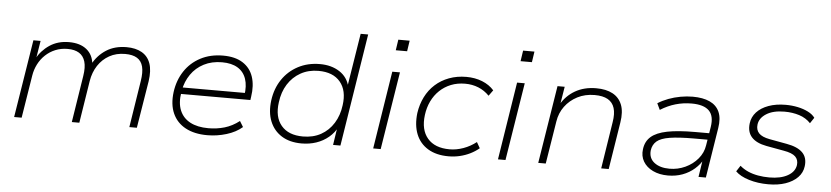

<svg xmlns="http://www.w3.org/2000/svg" viewBox="-43 -947 5178 1197"><g transform="rotate(5 2546.0 -348.5)"><path d="M66 0 144 -487H189L170 -370H164Q194 -426 245.5 -460.5Q297 -495 367 -495Q436 -495 477 -462Q518 -429 523 -369H516Q547 -427 600 -461Q653 -495 727 -495Q784 -495 822.5 -473Q861 -451 876.5 -407Q892 -363 882 -295L834 0H787L833 -292Q842 -348 833 -383Q824 -418 796.5 -435Q769 -452 722 -452Q666 -452 623 -428Q580 -404 552.5 -362Q525 -320 516 -265L474 0H427L473 -292Q482 -348 471.5 -383Q461 -418 433.5 -435Q406 -452 362 -452Q320 -452 285 -437.5Q250 -423 223 -397.5Q196 -372 179 -338.5Q162 -305 156 -267L113 0Z M1275 8Q1194 8 1138.5 -22Q1083 -52 1058 -108Q1033 -164 1043 -242Q1053 -316 1090.5 -373Q1128 -430 1189.5 -462.5Q1251 -495 1331 -495Q1407 -495 1454.5 -464.5Q1502 -434 1520 -380Q1538 -326 1527 -255L1524 -234H1071L1078 -275H1508L1484 -258Q1494 -319 1479 -363Q1464 -407 1426 -430Q1388 -453 1328 -453Q1264 -453 1214.5 -427.5Q1165 -402 1134 -357Q1103 -312 1093 -256L1091 -244Q1080 -178 1099 -131.5Q1118 -85 1163.5 -60.5Q1209 -36 1278 -36Q1331 -36 1379 -50Q1427 -64 1471 -98L1493 -62Q1454 -28 1395 -10Q1336 8 1275 8Z M1865 8Q1791 8 1740.5 -23.5Q1690 -55 1667 -111.5Q1644 -168 1654 -244Q1664 -318 1702 -374.5Q1740 -431 1800.5 -463Q1861 -495 1937 -495Q2009 -495 2060 -462Q2111 -429 2125 -368H2119L2173 -705H2220L2108 0H2062L2080 -118H2088Q2068 -78 2034 -49.5Q2000 -21 1957 -6.5Q1914 8 1865 8ZM1870 -36Q1934 -36 1982.5 -63Q2031 -90 2061.5 -139Q2092 -188 2100 -252Q2113 -344 2068 -398Q2023 -452 1932 -452Q1869 -452 1820 -424.5Q1771 -397 1740.5 -348.5Q1710 -300 1702 -235Q1689 -143 1734 -89.5Q1779 -36 1870 -36Z M2400 -622 2410 -689H2481L2471 -622ZM2313 0 2390 -487H2438L2360 0Z M2785 8Q2708 8 2656 -23.5Q2604 -55 2581.5 -111.5Q2559 -168 2568 -244Q2576 -299 2599 -345Q2622 -391 2659 -424.5Q2696 -458 2745.5 -476.5Q2795 -495 2853 -495Q2908 -495 2953 -477Q2998 -459 3027 -426L3001 -390Q2971 -421 2932.5 -436.5Q2894 -452 2850 -452Q2801 -452 2761 -436Q2721 -420 2690.5 -391Q2660 -362 2641 -322.5Q2622 -283 2616 -236Q2604 -143 2649.5 -89.5Q2695 -36 2788 -36Q2830 -36 2873.5 -51.5Q2917 -67 2954 -96L2975 -59Q2950 -38 2919.5 -23Q2889 -8 2855 0Q2821 8 2785 8Z M3181 -622 3191 -689H3262L3252 -622ZM3094 0 3171 -487H3219L3141 0Z M3346 0 3424 -487H3469L3450 -370H3444Q3478 -430 3534.5 -462.5Q3591 -495 3666 -495Q3728 -495 3769 -473Q3810 -451 3827.5 -407Q3845 -363 3834 -295L3787 0H3740L3786 -293Q3795 -347 3784 -382Q3773 -417 3742.5 -434.5Q3712 -452 3660 -452Q3600 -452 3552.5 -427.5Q3505 -403 3474.5 -361.5Q3444 -320 3436 -267L3393 0Z M4158 8Q4104 8 4063.5 -11.5Q4023 -31 4003 -65Q3983 -99 3989 -142Q3995 -191 4028.5 -220.5Q4062 -250 4129 -263.5Q4196 -277 4303 -277H4405L4398 -236H4302Q4205 -236 4149 -227Q4093 -218 4068 -196.5Q4043 -175 4038 -139Q4033 -90 4068.5 -62.5Q4104 -35 4164 -35Q4216 -35 4262.5 -56.5Q4309 -78 4340.5 -115.5Q4372 -153 4379 -200L4398 -317Q4409 -386 4376 -419Q4343 -452 4267 -452Q4215 -452 4166.5 -438Q4118 -424 4072 -395L4053 -435Q4083 -454 4119 -467.5Q4155 -481 4194 -488Q4233 -495 4270 -495Q4334 -495 4376.5 -475.5Q4419 -456 4437 -416Q4455 -376 4445 -314L4395 0H4349L4367 -116H4375Q4356 -80 4323.5 -51.5Q4291 -23 4249 -7.5Q4207 8 4158 8Z M4786 8Q4720 8 4664.5 -9Q4609 -26 4580 -55L4604 -92Q4627 -72 4655.5 -59.5Q4684 -47 4718 -41Q4752 -35 4789 -35Q4860 -35 4904 -60Q4948 -85 4954 -127Q4958 -160 4937.5 -180Q4917 -200 4864 -209L4754 -229Q4690 -241 4660.5 -274Q4631 -307 4638 -361Q4643 -401 4670.5 -431Q4698 -461 4744.5 -478Q4791 -495 4852 -495Q4891 -495 4927 -487.5Q4963 -480 4992 -465.5Q5021 -451 5036 -430L5012 -394Q4983 -425 4940.5 -438.5Q4898 -452 4848 -452Q4777 -452 4734.5 -425Q4692 -398 4687 -357Q4683 -324 4702.5 -303Q4722 -282 4770 -273L4879 -253Q4947 -241 4978.5 -209.5Q5010 -178 5003 -124Q4998 -83 4969 -53.5Q4940 -24 4893.5 -8Q4847 8 4786 8Z"/></g></svg>

Font: Nunito Sans 10pt SemiExpanded ExtraLight
Style: Italic
Weight: 250
Width: 6
Italic angle: -9°
Designer: Vernon Adams
Foundry: Vernon Adams
Version: Version 3.101;gftools[0.9.27]